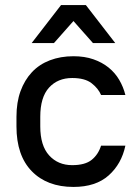

<svg xmlns="http://www.w3.org/2000/svg" viewBox="-20 -730 545 758"><path d="M270 8Q166 8 105.5 -54Q45 -116 45 -231V-269Q45 -326 61 -370Q77 -414 106 -445Q135 -476 177 -492Q219 -508 270 -508Q314 -508 348.5 -496Q383 -484 408.5 -463.5Q434 -443 450.5 -415Q467 -387 475 -355H379Q368 -381 341.5 -401.5Q315 -422 265 -422Q208 -422 173.5 -384Q139 -346 139 -269V-231Q139 -155 174 -116.5Q209 -78 265 -78Q316 -78 342 -99Q368 -120 379 -155H475Q460 -83 409 -37.5Q358 8 270 8ZM270 -647 193 -560H105L221 -710H319L435 -560H347Z"/></svg>

Font: Retni Sans Medium
Style: Regular
Weight: 500
Designer: Vitaly Kuzmin
Foundry: ParaType Ltd.
Version: Version 1.00;March 2, 2019;FontCreator 11.5.0.2425 64-bit; t